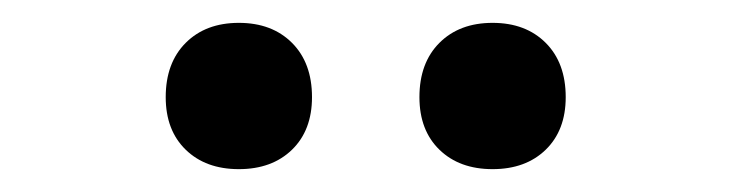

<svg xmlns="http://www.w3.org/2000/svg" viewBox="-20 -797 640 168"><path d="M411 -649Q382 -649 364.5 -666Q347 -683 347 -712Q347 -742 364.5 -759.5Q382 -777 411 -777Q440 -777 457.5 -759.5Q475 -742 475 -712Q475 -683 457.5 -666Q440 -649 411 -649ZM189 -649Q160 -649 142.5 -666Q125 -683 125 -712Q125 -742 142.5 -759.5Q160 -777 189 -777Q218 -777 235.5 -759.5Q253 -742 253 -712Q253 -683 235.5 -666Q218 -649 189 -649Z"/></svg>

Font: JetBrains Mono NL
Style: Regular
Weight: 400
Monospace: yes
Designer: Philipp Nurullin, Konstantin Bulenkov
Foundry: JetBrains
Version: Version 2.305; ttfautohint (v1.8.4.7-5d5b)